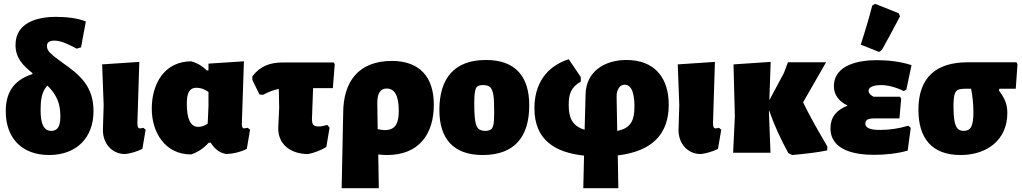

<svg xmlns="http://www.w3.org/2000/svg" viewBox="-20 -797 5336 1002"><path d="M244 -519C231 -530 225 -543 225 -557C225 -576 238 -585 264 -585C277 -585 293 -582 310 -576C327 -570 350 -559 381 -543L403 -550L428 -685C382 -704 320 -709 271 -709C174 -709 61 -679 61 -562C61 -494 100 -455 150 -415L148 -410C52 -379 10 -315 10 -216C10 -76 95 12 236 12C379 12 468 -78 468 -217C468 -346 398 -406 303 -472C276 -491 256 -507 244 -519ZM247 -114C193 -114 192 -189 192 -227C192 -267 196 -321 228 -350C275 -303 295 -258 295 -191C295 -157 291 -114 247 -114Z M634 7C665 3 694 -6 723 -20L740 -120L728 -130C721 -128 716 -127 711 -127C706 -127 702 -129 700 -134C698 -138 697 -145 697 -155L707 -474L513 -461L521 -249L517 -118C517 -49 563 7 634 7Z M977 9C1011 -2 1042 -22 1069 -52H1080C1100 -19 1127 1 1161 7C1199 5 1234 -3 1268 -20L1285 -120L1273 -130L1254 -127C1246 -127 1242 -134 1242 -148L1253 -477L1068 -465V-430L1060 -429C1037 -452 1010 -468 979 -477C836 -477 772 -357 772 -230C772 -104 843 9 977 9ZM1005 -339C1030 -339 1048 -331 1068 -317V-244L1064 -152C1049 -141 1032 -135 1014 -135C975 -135 955 -175 955 -254C955 -290 958 -339 1005 -339Z M1614 -337H1717L1727 -462L1722 -471H1455C1389 -471 1338 -452 1297 -399V-380L1334 -304L1352 -302C1382 -318 1410 -328 1435 -333L1437 -236L1432 -128C1432 -37 1504 7 1588 7C1619 1 1656 -13 1683 -30L1700 -131L1688 -145C1671 -140 1655 -137 1642 -137C1629 -137 1620 -140 1615 -146C1610 -151 1608 -162 1608 -177Z M2025 -479C1852 -479 1771 -372 1771 -206L1763 185H1957L1954 9C1969 11 1985 12 2000 12C2164 12 2244 -94 2244 -251C2244 -394 2171 -479 2025 -479ZM1988 -118C1978 -118 1966 -120 1951 -123L1949 -260C1949 -310 1965 -335 1998 -335C2040 -335 2061 -297 2061 -220C2061 -166 2052 -118 1988 -118Z M2516 -484C2348 -484 2273 -385 2273 -223C2273 -73 2346 12 2499 12C2667 12 2742 -85 2742 -247C2742 -398 2670 -484 2516 -484ZM2502 -353C2518 -353 2530 -349 2538 -342C2546 -334 2552 -320 2555 -301C2558 -281 2559 -251 2559 -211C2559 -184 2558 -163 2556 -150C2553 -136 2549 -127 2543 -122C2536 -117 2526 -114 2513 -114C2496 -114 2484 -118 2476 -126C2468 -133 2463 -147 2460 -167C2457 -186 2455 -216 2455 -257C2455 -284 2456 -305 2459 -318C2463 -346 2475 -353 2502 -353Z M3204 14C3381 -7 3470 -95 3470 -250C3470 -392 3396 -484 3249 -484C3137 -484 3038 -425 3036 -304L3031 -120C2964 -140 2948 -185 2948 -250C2948 -307 2960 -342 3011 -371V-395L2948 -488C2828 -449 2769 -356 2769 -232C2769 -67 2876 -1 3028 15L3024 185H3207ZM3201 -114 3198 -289C3197 -309 3201 -325 3209 -337C3216 -349 3227 -355 3240 -355C3288 -355 3291 -275 3291 -242C3291 -172 3275 -128 3201 -114Z M3638 7C3669 3 3698 -6 3727 -20L3744 -120L3732 -130C3725 -128 3720 -127 3715 -127C3710 -127 3706 -129 3704 -134C3702 -138 3701 -145 3701 -155L3711 -474L3517 -461L3525 -249L3521 -118C3521 -49 3567 7 3638 7Z M4298 -32C4245 -122 4202 -199 4171 -263L4291 -472H4092L4071 -416L3995 -274L4002 -474L3808 -461L3815 -190L3806 0H4001L3993 -210V-223C4018 -150 4052 -75 4094 2L4114 12C4193 5 4254 -3 4297 -12Z M4720 -141C4671 -126 4622 -119 4574 -119C4552 -119 4496 -119 4496 -152C4496 -161 4500 -168 4507 -173C4514 -177 4526 -179 4542 -179H4674L4683 -282L4677 -292H4539C4522 -301 4513 -311 4513 -323C4513 -349 4557 -353 4575 -353C4613 -353 4653 -343 4696 -322L4710 -329L4737 -457C4679 -476 4616 -483 4555 -483C4467 -483 4332 -461 4332 -347C4332 -324 4338 -305 4350 -289C4361 -272 4379 -258 4404 -246C4344 -223 4314 -184 4314 -128C4314 -9 4449 11 4541 11C4599 11 4661 5 4717 -11L4733 -130ZM4547 -777 4532 -768C4517 -709 4497 -641 4472 -564L4568 -526L4582 -536C4609 -584 4641 -643 4677 -712L4670 -728Z M4993 12C5130 12 5237 -66 5237 -207C5237 -256 5222 -286 5193 -325L5196 -334H5281L5290 -462L5285 -472H5031C4865 -472 4773 -393 4773 -224C4773 -78 4841 12 4993 12ZM4956 -241C4956 -269 4958 -289 4961 -302C4964 -315 4970 -323 4979 -328C4988 -332 5002 -334 5022 -334H5048C5056 -292 5060 -251 5060 -210C5060 -175 5056 -151 5049 -136C5041 -121 5028 -114 5009 -114C4989 -114 4975 -123 4968 -142C4960 -160 4956 -193 4956 -241Z"/></svg>

Font: Luna Sans Black
Style: Regular
Weight: 900
Designer: Juan Pablo del Peral
Foundry: Huerta Tipografica
Version: Version 2.001; ttfautohint (v1.5)